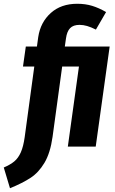

<svg xmlns="http://www.w3.org/2000/svg" viewBox="-95 -778 608 1019"><path d="M413 0H265L324 -425H235L184 -52Q172 34 141 86Q110 138 67 166Q24 194 -42 221L-75 111Q-40 96 -19 78.5Q2 61 15.5 30.5Q29 0 36 -50L87 -425H27L42 -531H101L108 -582Q120 -660 174.5 -709Q229 -758 315 -758Q358 -758 394 -747Q430 -736 468 -714L414 -621Q388 -634 367.5 -640Q347 -646 327 -646Q294 -646 277 -628.5Q260 -611 255 -573L249 -531H487Z"/></svg>

Font: Fira Sans Extra Condensed
Style: Bold Italic
Weight: 700
Width: 3
Italic angle: -8°
Designer: Carrois Corporate & Edenspiekermann AG
Foundry: Carrois Corporate GbR & Edenspiekermann AG
Version: Version 4.203